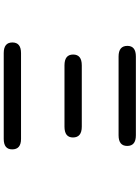

<svg xmlns="http://www.w3.org/2000/svg" viewBox="122 -870 756 1040"><g transform="rotate(90 500.0 -350.0)"><path d="M228.5 -662.1Q228.5 -708 286.1 -708H712.9Q770.5 -708 770.5 -661.1Q770.5 -614.3 712.9 -614.3H286.1Q228.5 -614.3 228.5 -662.1ZM275.4 -368.2Q275.4 -415 334 -415H666Q724.6 -415 724.6 -367.2Q724.6 -321.3 666 -321.3H334Q275.4 -321.3 275.4 -368.2ZM210 -39.1Q210 -85.9 267.6 -85.9H732.4Q789.1 -85.9 789.1 -38.1Q789.1 7.8 732.4 7.8H267.6Q210 7.8 210 -39.1Z"/></g></svg>

Font: KTXP_ComRound
Style: Medium
Weight: 500
Version: Version 1.01;May 16, 2022;FontCreator 13.0.0.2683 64-bit